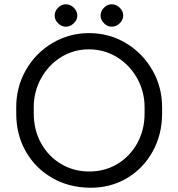

<svg xmlns="http://www.w3.org/2000/svg" viewBox="-20 -857 835 899"><path d="M56 -326V-355Q56 -450 101.5 -529.5Q147 -609 225.5 -655.5Q304 -702 397 -702Q491 -702 569 -655.5Q647 -609 693 -529.5Q739 -450 739 -355V-326Q739 -227 694.5 -147Q650 -67 573 -22Q496 23 401 22Q302 21 223.5 -24.5Q145 -70 100.5 -148.5Q56 -227 56 -326ZM657 -326V-355Q657 -428 622 -490.5Q587 -553 527.5 -589.5Q468 -626 396 -626Q325 -626 266 -589.5Q207 -553 172.5 -490.5Q138 -428 138 -355V-326Q138 -249 172 -187Q206 -125 265.5 -89.5Q325 -54 398 -54Q471 -54 530 -89.5Q589 -125 623 -187Q657 -249 657 -326ZM236 -784Q236 -805 252 -821Q268 -837 288 -837Q309 -837 325.5 -821Q342 -805 342 -784Q342 -764 325.5 -748Q309 -732 288 -732Q268 -732 252 -748Q236 -764 236 -784ZM451 -784Q451 -805 467 -821Q483 -837 503 -837Q524 -837 540.5 -821Q557 -805 557 -784Q557 -764 540.5 -748Q524 -732 503 -732Q483 -732 467 -748Q451 -764 451 -784Z"/></svg>

Font: Bellota
Style: Bold
Weight: 700
Designer: Kemie Guaida
Foundry: Kemie Guaida
Version: Version 4.001